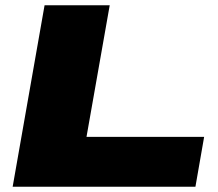

<svg xmlns="http://www.w3.org/2000/svg" viewBox="-20 -708 826 728"><path d="M28 0 149 -688H396L308 -189H754L721 0Z"/></svg>

Font: Archivo Expanded Black
Style: Italic
Weight: 900
Width: 7
Italic angle: -10°
Designer: Hector Gatti
Foundry: Omnibus-Type
Version: Version 2.001